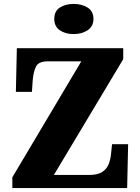

<svg xmlns="http://www.w3.org/2000/svg" viewBox="-20 -960 717 980"><path d="M43 0V-55L395 -647H225Q178 -647 164.5 -621.5Q151 -596 147 -551L143 -491H61L66 -714H609V-658L255 -67H434Q480 -67 503.5 -83.5Q527 -100 536 -125.5Q545 -151 547 -177L552 -224H634L629 0ZM356 -786Q314 -786 285.5 -805.5Q257 -825 257 -863Q257 -903 285.5 -921.5Q314 -940 356 -940Q397 -940 427 -921.5Q457 -903 457 -863Q457 -825 427 -805.5Q397 -786 356 -786Z"/></svg>

Font: Noto Serif Lao SemiCondensed Black
Style: Regular
Weight: 900
Width: 4
Designer: Monotype Design Team
Foundry: Monotype Imaging Inc.
Version: Version 2.003; ttfautohint (v1.8.4.7-5d5b)